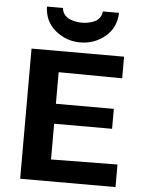

<svg xmlns="http://www.w3.org/2000/svg" viewBox="-61 -969 761 1017"><g transform="rotate(5 320.0 -460.5)"><path d="M147 -921H232Q234 -899 247 -884Q260 -869 278.5 -862.5Q297 -856 311 -854Q325 -852 339 -852Q352 -852 365.5 -854Q379 -856 398 -862.5Q417 -869 429.5 -884Q442 -899 444 -921H530Q528 -842 471 -794.5Q414 -747 338 -747Q264 -747 206.5 -794.5Q149 -842 147 -921ZM85 0V-692H577V-577L239 -580V-412H547V-306H239V-116L592 -120V0Z"/></g></svg>

Font: Coval
Style: Heavy
Weight: 900
Foundry: Context Ltd
Version: Version 001.000